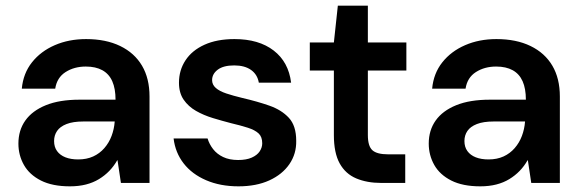

<svg xmlns="http://www.w3.org/2000/svg" viewBox="-20 -646 2049 678"><path d="M227 12Q165 12 124.5 -8.5Q84 -29 64.5 -63.5Q45 -98 45 -139Q45 -186 69.5 -220.5Q94 -255 142 -274.5Q190 -294 261 -294H388Q388 -333 376.5 -359Q365 -385 341.5 -398Q318 -411 283 -411Q242 -411 211.5 -391.5Q181 -372 175 -333H57Q62 -387 93 -426Q124 -465 173.5 -486.5Q223 -508 284 -508Q354 -508 404.5 -483.5Q455 -459 481.5 -414Q508 -369 508 -305V0H407L395 -80H394Q382 -59 366 -42.5Q350 -26 329.5 -13.5Q309 -1 283.5 5.5Q258 12 227 12ZM256 -83Q286 -83 309 -93.5Q332 -104 348.5 -123Q365 -142 374 -166Q383 -190 385 -216V-217H274Q238 -217 215 -208Q192 -199 181.5 -183.5Q171 -168 171 -148Q171 -127 181.5 -112.5Q192 -98 211 -90.5Q230 -83 256 -83Z M822 12Q758 12 708 -9.5Q658 -31 628.5 -69Q599 -107 593 -157H713Q719 -137 732.5 -119.5Q746 -102 768 -91.5Q790 -81 821 -81Q850 -81 869 -89.5Q888 -98 897 -111.5Q906 -125 906 -140Q906 -163 893 -175Q880 -187 855 -195Q830 -203 796 -211Q765 -219 732 -229Q699 -239 672 -254.5Q645 -270 628.5 -294Q612 -318 612 -354Q612 -398 635 -433Q658 -468 702 -488Q746 -508 808 -508Q894 -508 946.5 -467.5Q999 -427 1008 -354H894Q889 -383 866.5 -399Q844 -415 807 -415Q769 -415 749 -400Q729 -385 729 -363Q729 -347 742 -335.5Q755 -324 779 -316Q803 -308 836 -300Q888 -288 931 -273Q974 -258 1000 -230Q1026 -202 1026 -149Q1027 -103 1002 -66.5Q977 -30 931 -9Q885 12 822 12Z M1326 0Q1276 0 1238 -16Q1200 -32 1179.5 -69Q1159 -106 1159 -169V-397H1074V-496H1159L1173 -626H1279V-496H1415V-397H1279V-169Q1279 -130 1295 -115.5Q1311 -101 1351 -101H1411V0Z M1676 12Q1614 12 1573.5 -8.5Q1533 -29 1513.5 -63.5Q1494 -98 1494 -139Q1494 -186 1518.5 -220.5Q1543 -255 1591 -274.5Q1639 -294 1710 -294H1837Q1837 -333 1825.5 -359Q1814 -385 1790.5 -398Q1767 -411 1732 -411Q1691 -411 1660.5 -391.5Q1630 -372 1624 -333H1506Q1511 -387 1542 -426Q1573 -465 1622.5 -486.5Q1672 -508 1733 -508Q1803 -508 1853.5 -483.5Q1904 -459 1930.5 -414Q1957 -369 1957 -305V0H1856L1844 -80H1843Q1831 -59 1815 -42.5Q1799 -26 1778.5 -13.5Q1758 -1 1732.5 5.5Q1707 12 1676 12ZM1705 -83Q1735 -83 1758 -93.5Q1781 -104 1797.5 -123Q1814 -142 1823 -166Q1832 -190 1834 -216V-217H1723Q1687 -217 1664 -208Q1641 -199 1630.5 -183.5Q1620 -168 1620 -148Q1620 -127 1630.5 -112.5Q1641 -98 1660 -90.5Q1679 -83 1705 -83Z"/></svg>

Font: DM Sans 28pt SemiBold
Style: Regular
Weight: 600
Version: Version 4.004;gftools[0.9.30]